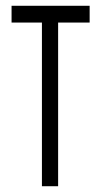

<svg xmlns="http://www.w3.org/2000/svg" viewBox="-20 -644 353 664"><path d="M125 0V-566H20V-624H290V-566H181V0Z"/></svg>

Font: Inconsolata ExtraCondensed Thin
Style: Regular
Weight: 100
Width: 2
Monospace: yes
Designer: Raph Levien, Cyreal, Brenton Simpson
Foundry: Raph Levien, Cyreal, Google
Version: Version 3.100; ttfautohint (v1.8.4.7-5d5b)